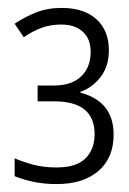

<svg xmlns="http://www.w3.org/2000/svg" viewBox="-20 -878 326 485"><path d="M123 -413Q92 -413 65.5 -418.5Q39 -424 17 -433V-478Q41 -468 66 -461.5Q91 -455 123 -455Q173 -455 196 -478Q219 -501 219 -539Q219 -622 117 -622H75V-662H116Q161 -662 185 -685Q209 -708 209 -747Q209 -780 189 -798Q169 -816 135 -816Q107 -816 84.5 -807.5Q62 -799 40 -784L17 -818Q42 -835 71 -846.5Q100 -858 136 -858Q192 -858 223.5 -829.5Q255 -801 255 -751Q255 -711 234.5 -684Q214 -657 183 -646V-644Q267 -622 267 -538Q267 -479 228.5 -446Q190 -413 123 -413Z"/></svg>

Font: Noto Sans Tamil UI Condensed Light
Style: Regular
Weight: 300
Width: 3
Designer: Jelle Bosma - Monotype Design Team
Foundry: Monotype Imaging Inc.
Version: Version 2.004; ttfautohint (v1.8.4.7-5d5b)